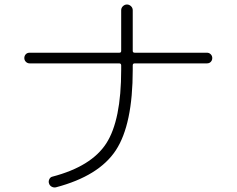

<svg xmlns="http://www.w3.org/2000/svg" viewBox="-20 -802 1040 844"><path d="M110.4 -523.4Q100.6 -523.4 93.8 -530.3Q86.9 -537.1 86.9 -546.9Q86.9 -556.6 93.3 -563.5Q99.6 -570.3 110.4 -570.3H504.9Q512.7 -570.3 512.7 -578.1V-756.8Q512.7 -767.6 520.5 -774.9Q528.3 -782.2 538.1 -782.2Q547.9 -782.2 555.7 -774.9Q563.5 -767.6 563.5 -756.8V-578.1Q563.5 -570.3 572.3 -570.3H889.6Q899.4 -570.3 906.2 -563.5Q913.1 -556.6 913.1 -546.9Q913.1 -537.1 906.7 -530.3Q900.4 -523.4 889.6 -523.4H572.3Q563.5 -523.4 563.5 -514.6V-495.1Q563.5 -254.9 489.3 -141.6Q415 -28.3 225.6 21.5Q215.8 23.4 207 18.6Q198.2 13.7 195.3 3.9Q192.4 -4.9 196.8 -14.2Q201.2 -23.4 210 -25.4Q381.8 -70.3 447.3 -171.9Q512.7 -273.4 512.7 -495.1V-514.6Q512.7 -522.5 504.9 -523.4Z"/></svg>

Font: Rounded-X Mgen+ 1m light
Style: Regular
Weight: 200
Designer: [Source Han Sans]
Ryoko NISHIZUKA  (kana & ideographs); Paul D. Hunt (Latin, Greek & Cyrillic); Wenlong ZHANG  (bopomofo
Version: Version 1.059.20150602